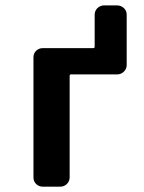

<svg xmlns="http://www.w3.org/2000/svg" viewBox="-20 -700 540 720"><path d="M418.9 -679.7Q433.6 -679.7 444.3 -669.9Q455.1 -660.2 455.1 -644.5V-456.1Q455.1 -441.4 444.3 -431.2Q433.6 -420.9 418.9 -420.9H246.1Q241.2 -420.9 241.2 -416V-35.2Q241.2 -20.5 231 -10.3Q220.7 0 206.1 0H140.6Q126 0 115.7 -9.8Q105.5 -19.5 105.5 -35.2V-485.4Q105.5 -500 115.7 -509.8Q126 -519.5 140.6 -519.5H330.1Q335 -519.5 335 -525.4V-644.5Q335 -659.2 345.2 -669.4Q355.5 -679.7 370.1 -679.7Z"/></svg>

Font: Rounded-L Mgen+ 1mn bold
Style: Bold
Weight: 700
Designer: [Source Han Sans]
Ryoko NISHIZUKA  (kana & ideographs); Paul D. Hunt (Latin, Greek & Cyrillic); Wenlong ZHANG  (bopomofo
Version: Version 1.059.20150602